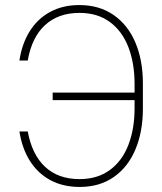

<svg xmlns="http://www.w3.org/2000/svg" viewBox="-20 -737 648 767"><path d="M297.9 -21.5Q369.6 -21.5 418.9 -57.9Q468.3 -94.2 492.9 -158.2Q517.6 -222.2 517.6 -304.7V-336.9H190.4V-367.2H517.6V-401.4Q517.6 -484.9 492.7 -549.1Q467.8 -613.3 418.5 -649.4Q369.1 -685.5 297.9 -685.5Q212.9 -685.5 159.9 -636.7Q106.9 -587.9 90.8 -495.1H57.6Q67.4 -561.5 98.4 -611.6Q129.4 -661.6 179.9 -689.2Q230.5 -716.8 296.9 -716.8Q377 -716.8 434.3 -676.8Q491.7 -636.7 521.2 -566.2Q550.8 -495.6 550.8 -404.3V-302.7Q550.8 -211.4 521.2 -140.6Q491.7 -69.8 434.8 -30Q377.9 9.8 298.8 9.8Q231 9.8 180.4 -17.8Q129.9 -45.4 98.9 -95.2Q67.9 -145 57.6 -211.9H90.8Q107.9 -119.1 160.4 -70.3Q212.9 -21.5 297.9 -21.5Z"/></svg>

Font: Pretendard JP Thin
Style: Regular
Weight: 100
Designer: Base glyphs from Inter by Rasmus Andersson; Hangeul glyphs from Noto Sans CJK(Source Han Sans) by Jang Soo-young and Kan
Foundry: Kil Hyung-jin
Version: Version 1.309